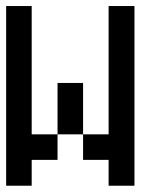

<svg xmlns="http://www.w3.org/2000/svg" viewBox="-20 -546 540 624"><path d="M0 57.6V-526.4H83V-109.4H167V-276.4H250V-109.4H333V-526.4H417V57.6H333V-26.4H250V-109.4H167V-26.4H83V57.6Z"/></svg>

Font: KH Dot Kodenmachou 12
Style: Regular
Weight: 400
Designer: Original version for X68000 by Keitarou Hiraki (http://hp.vector.co.jp/authors/VA000874/) / TrueType conversion by Homem
Version: Version 1.00.20150527